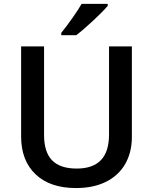

<svg xmlns="http://www.w3.org/2000/svg" viewBox="-20 -951 782 981"><path d="M653.8 -713.9V-252Q653.8 -172.9 619.9 -113.5Q585.9 -54.2 521.7 -22.2Q457.5 9.8 368.2 9.8Q235.4 9.8 161.6 -60.5Q87.9 -130.9 87.9 -253.9V-713.9H205.1V-262.2Q205.1 -173.8 246.1 -131.8Q287.1 -89.8 372.1 -89.8Q537.1 -89.8 537.1 -263.2V-713.9ZM293 -771V-783.2Q320.8 -817.4 350.3 -859.4Q379.9 -901.4 397 -931.2H530.3V-920.9Q504.9 -891.1 454.3 -844Q403.8 -796.9 369.1 -771Z"/></svg>

Font: JBL Sans
Style: Semibold
Weight: 600
Version: Version 1.10